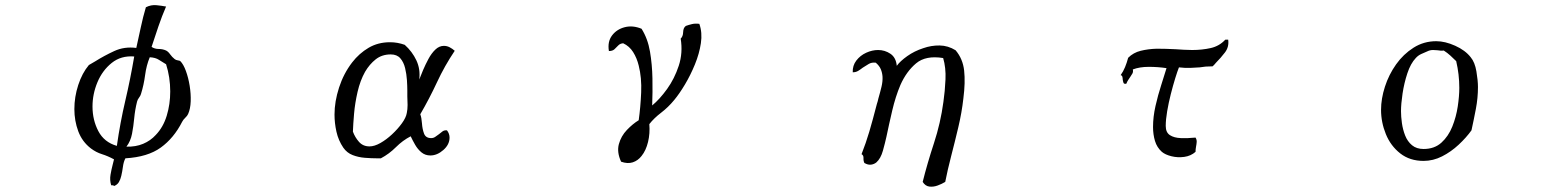

<svg xmlns="http://www.w3.org/2000/svg" viewBox="-20 -651 6040 741"><path d="M706 -211Q703 -204 695 -196.5Q687 -189 683 -181Q651 -118 600.5 -81.5Q550 -45 464 -40Q457 -27 454.5 -8Q452 11 448 28Q445 41 439 51.5Q433 62 420 67Q419 64 413 64Q410 64 409 64Q403 44 406.5 23.5Q410 3 415 -16Q416 -21 417.5 -26Q419 -31 420 -36Q396 -49 373.5 -56Q351 -63 331 -78Q297 -104 282 -144.5Q267 -185 267 -230Q267 -277 282 -323Q297 -369 323 -400Q329 -403 335 -407Q341 -411 347 -414Q382 -436 421 -454Q460 -472 506 -466Q515 -506 523.5 -546Q532 -586 543 -623Q563 -633 583.5 -631Q604 -629 619 -626Q620 -626 621 -626Q605 -589 591.5 -549.5Q578 -510 565 -470Q577 -462 592.5 -462Q608 -462 621 -456Q629 -452 636.5 -441.5Q644 -431 654 -423Q659 -419 666.5 -418Q674 -417 676 -415Q688 -403 697.5 -377Q707 -351 712 -320Q717 -289 716 -260Q715 -231 706 -211ZM498 -433Q447 -437 411 -408Q375 -379 356 -333.5Q337 -288 337 -240Q337 -188 359.5 -145Q382 -102 431 -88Q444 -179 463.5 -262Q483 -345 498 -433ZM637 -298Q637 -325 633 -351.5Q629 -378 621 -403Q607 -411 593.5 -420Q580 -429 558 -430Q545 -399 540 -361Q535 -323 524 -288Q522 -281 516.5 -274Q511 -267 509 -259Q501 -227 498 -195Q495 -163 489.5 -134.5Q484 -106 468 -85Q504 -84 532.5 -96Q561 -108 581 -130Q610 -160 623.5 -204.5Q637 -249 637 -298Z M1735 -455Q1696 -397 1666.5 -333.5Q1637 -270 1602 -210Q1607 -197 1608.5 -175Q1610 -153 1616.5 -135.5Q1623 -118 1644 -118Q1653 -118 1660 -123Q1667 -128 1674 -133Q1681 -139 1688 -144Q1695 -149 1705 -148Q1715 -135 1715 -120Q1715 -93 1691 -72Q1667 -51 1641 -51Q1621 -51 1606.5 -63Q1592 -75 1582 -92.5Q1572 -110 1565 -125Q1534 -109 1508 -83Q1482 -57 1450 -40H1434Q1413 -40 1388 -42Q1363 -44 1341 -52.5Q1319 -61 1305 -81Q1286 -109 1278.5 -142.5Q1271 -176 1271 -209Q1271 -259 1288.5 -313Q1306 -367 1339 -410Q1366 -445 1402.5 -466.5Q1439 -488 1485 -488Q1500 -488 1514 -485.5Q1528 -483 1542 -478Q1571 -452 1587 -418Q1603 -384 1598 -344Q1598 -344 1603.5 -357.5Q1609 -371 1613 -381Q1622 -402 1633.5 -423.5Q1645 -445 1660 -459.5Q1675 -474 1693 -474Q1705 -474 1715.5 -468.5Q1726 -463 1735 -455ZM1552 -302Q1552 -319 1550.5 -342Q1549 -365 1543.5 -388Q1538 -411 1525 -426Q1512 -441 1488 -441Q1454 -441 1430 -422Q1406 -403 1389 -374Q1370 -340 1360 -296.5Q1350 -253 1346.5 -212.5Q1343 -172 1342 -143Q1350 -121 1365.5 -103.5Q1381 -86 1406 -86Q1425 -86 1448 -99Q1471 -112 1493 -132.5Q1515 -153 1531 -175Q1547 -197 1550 -215Q1553 -229 1553 -246Q1553 -263 1552 -279Q1552 -285 1552 -291Q1552 -297 1552 -302Z M2679 -559Q2691 -525 2685 -484.5Q2679 -444 2662 -402.5Q2645 -361 2623.5 -325Q2602 -289 2582 -265Q2559 -237 2531.5 -216Q2504 -195 2486 -172Q2489 -136 2481 -103Q2473 -70 2456 -49Q2442 -31 2422 -24.5Q2402 -18 2377 -27Q2360 -64 2368.5 -95Q2377 -126 2399.5 -149.5Q2422 -173 2445 -187Q2452 -237 2454.5 -294Q2457 -351 2445 -398Q2438 -427 2423.5 -450Q2409 -473 2385 -484Q2373 -483 2366 -475.5Q2359 -468 2351.5 -461Q2344 -454 2330 -454Q2324 -490 2342 -514Q2360 -538 2391 -546Q2422 -554 2456 -540Q2480 -502 2488.5 -452Q2497 -402 2498 -348.5Q2499 -295 2497 -244Q2526 -268 2554.5 -307.5Q2583 -347 2599.5 -397Q2616 -447 2607 -502Q2616 -510 2616.5 -527Q2617 -544 2627 -551Q2638 -555 2650.5 -558Q2663 -561 2679 -559Z M3698 -271Q3692 -217 3678.5 -160Q3665 -103 3651 -49Q3637 5 3628 51Q3615 59 3598.5 65Q3582 71 3566.5 69Q3551 67 3541 51Q3559 -21 3584.5 -98.5Q3610 -176 3621 -258Q3627 -299 3629 -344.5Q3631 -390 3620 -427Q3553 -438 3515.5 -406.5Q3478 -375 3455 -323Q3436 -278 3423.5 -224.5Q3411 -171 3401 -123Q3396 -100 3387.5 -69.5Q3379 -39 3362 -24Q3353 -17 3341.5 -15.5Q3330 -14 3316 -22Q3312 -30 3312.5 -41Q3313 -52 3305 -56Q3322 -99 3335 -143Q3348 -187 3364 -249Q3366 -255 3367.5 -260.5Q3369 -266 3370 -271Q3377 -295 3382 -316Q3387 -337 3386 -355Q3385 -370 3379.5 -383.5Q3374 -397 3360 -409Q3344 -411 3332.5 -404Q3321 -397 3310 -390Q3301 -383 3292 -377.5Q3283 -372 3271 -372Q3270 -398 3285 -417.5Q3300 -437 3323 -447.5Q3346 -458 3369 -458Q3395 -458 3416.5 -443.5Q3438 -429 3441 -397Q3454 -415 3481.5 -434.5Q3509 -454 3543 -465Q3574 -476 3606.5 -475.5Q3639 -475 3668 -457Q3696 -424 3701 -378.5Q3706 -333 3698 -271Z M4720 -498Q4724 -470 4707.5 -448.5Q4691 -427 4673 -409Q4670 -405 4666.5 -401.5Q4663 -398 4660 -395Q4645 -395 4633 -394Q4621 -393 4610 -391Q4592 -390 4574 -389Q4556 -388 4530 -391Q4524 -376 4515.5 -348.5Q4507 -321 4498.5 -287.5Q4490 -254 4484.5 -221.5Q4479 -189 4479 -165Q4479 -140 4495 -129.5Q4511 -119 4537.5 -118Q4564 -117 4594 -120Q4599 -112 4598.5 -103.5Q4598 -95 4596 -85Q4595 -80 4594.5 -75Q4594 -70 4594 -65Q4576 -49 4550.5 -45.5Q4525 -42 4501 -48Q4477 -54 4464 -65Q4445 -82 4437.5 -107Q4430 -132 4430 -161Q4430 -200 4439.5 -242Q4449 -284 4461.5 -322.5Q4474 -361 4482 -388Q4449 -393 4413.5 -393Q4378 -393 4352 -383Q4354 -374 4350.5 -367.5Q4347 -361 4342 -354Q4338 -348 4334 -342Q4330 -336 4327 -328Q4318 -326 4316 -331.5Q4314 -337 4313 -344Q4313 -350 4311.5 -355Q4310 -360 4305 -361Q4315 -375 4322 -392Q4329 -409 4334 -428Q4354 -448 4382.5 -455Q4411 -462 4444 -463Q4462 -463 4480.5 -462.5Q4499 -462 4517 -461Q4533 -460 4549 -459Q4565 -458 4581 -458Q4619 -458 4652.5 -465.5Q4686 -473 4709 -498Z M5684 -315Q5684 -273 5676 -231Q5668 -189 5659 -148Q5639 -120 5609.5 -92.5Q5580 -65 5545.5 -47.5Q5511 -30 5474 -30Q5421 -30 5384 -59Q5347 -88 5328.5 -133.5Q5310 -179 5310 -227Q5310 -270 5325 -316.5Q5340 -363 5368 -402.5Q5396 -442 5435.5 -467Q5475 -492 5523 -492Q5557 -492 5596 -474.5Q5635 -457 5656 -430Q5672 -411 5678 -375.5Q5684 -340 5684 -315ZM5612 -312Q5612 -364 5600 -415Q5589 -426 5577.5 -436.5Q5566 -447 5552 -456Q5546 -455 5540 -455.5Q5534 -456 5528 -457Q5523 -457 5519 -457.5Q5515 -458 5511 -458Q5499 -458 5489 -453Q5477 -448 5465 -442.5Q5453 -437 5444 -427Q5424 -406 5411.5 -368Q5399 -330 5393 -290Q5387 -250 5387 -222Q5387 -201 5390.5 -176Q5394 -151 5403 -128Q5412 -105 5429.5 -90.5Q5447 -76 5474 -76Q5516 -76 5543 -100.5Q5570 -125 5585 -162.5Q5600 -200 5606 -240Q5612 -280 5612 -312Z"/></svg>

Font: Yuji Boku
Style: Regular
Weight: 400
Designer: Kataoka Yuji
Foundry: Kinuta Font Factory
Version: Version 3.002